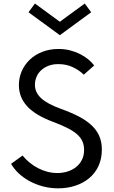

<svg xmlns="http://www.w3.org/2000/svg" viewBox="-20 -1037 636 1072"><path d="M304.5 14.5Q260.9 14.5 220.5 3.9Q180 -6.8 145.9 -25.2Q111.8 -43.6 85 -68.6Q58.2 -93.6 41.8 -122.3L105.9 -168.6Q123.6 -146.8 145.7 -128.9Q167.7 -110.9 192.7 -98Q217.7 -85 245 -78Q272.3 -70.9 300.5 -70.9Q330.5 -70.9 357.5 -79.5Q384.5 -88.2 405 -104.5Q425.5 -120.9 437.5 -144.8Q449.5 -168.6 449.5 -199.5Q449.5 -225.9 440.5 -247Q431.4 -268.2 410.9 -286.6Q390.5 -305 357 -322Q323.6 -339.1 274.5 -357.3Q177.3 -393.6 131.4 -443.9Q85.5 -494.1 85.5 -561.8Q85.5 -603.6 101.6 -640.2Q117.7 -676.8 146.8 -704.3Q175.9 -731.8 216.8 -747.7Q257.7 -763.6 307.3 -763.6Q341.4 -763.6 371.8 -755.7Q402.3 -747.7 427.7 -734.8Q453.2 -721.8 473.2 -705.2Q493.2 -688.6 505.9 -671.4L447.7 -620Q423.6 -644.1 387.3 -661.6Q350.9 -679.1 305.9 -679.1Q274.5 -679.1 250.2 -669.5Q225.9 -660 209.1 -644.1Q192.3 -628.2 183.6 -607Q175 -585.9 175 -563.2Q175 -521.4 209.3 -489.1Q243.6 -456.8 321.8 -428.6Q378.6 -408.2 421.1 -385.9Q463.6 -363.6 491.8 -337Q520 -310.5 534.3 -277.5Q548.6 -244.5 548.6 -202.3Q548.6 -150.5 529.8 -110Q510.9 -69.5 477.7 -42Q444.5 -14.5 400.2 0Q355.9 14.5 304.5 14.5ZM314.1 -840.5 139.1 -968.6 175 -1017.3 314.1 -915.5 453.2 -1017.3 489.1 -968.6Z"/></svg>

Font: Spartan Med
Style: Regular
Weight: 500
Designer: Matt Bailey, Mirko Velimirovic
Foundry: Matt Bailey
Version: Version 1.005